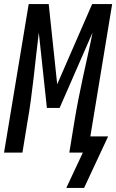

<svg xmlns="http://www.w3.org/2000/svg" viewBox="-33 -755 575 950"><path d="M383 175H295L377 0H310L334 -147Q343 -203 354 -259Q365 -315 377 -371Q389 -427 401.5 -482.5Q414 -538 425 -594L262 -221H199L159 -594Q152 -538 146 -482.5Q140 -427 133.5 -371Q127 -315 119.5 -259Q112 -203 102 -147L78 0H-13L109 -735H208L250 -338L423 -735H522L414 -80H502Z"/></svg>

Font: Iosevka SS04 Medium
Style: Italic
Weight: 500
Italic angle: -9°
Monospace: yes
Designer: Belleve Invis
Foundry: Belleve Invis
Version: Version 19.0.0; ttfautohint (v1.8.4)